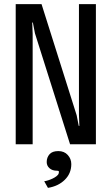

<svg xmlns="http://www.w3.org/2000/svg" viewBox="-20 -714 540 929"><path d="M319 -16 149 -553 139 -605H136L138 -550V-16H56V-694H181L351 -156L361 -105H364L362 -159V-694H444V-16ZM206 70Q206 48 219.5 32.5Q233 17 262 17Q291 17 308 36Q325 55 325 80Q325 125 293.5 156Q262 187 212 195L194 163Q202 162 213 158.5Q224 155 234.5 150Q245 145 253.5 138.5Q262 132 264 125Q266 117 264.5 114.5Q263 112 255 112Q233 112 219.5 100Q206 88 206 70Z"/></svg>

Font: D2Coding
Style: Regular
Weight: 400
Monospace: yes
Designer: Yong-Rak Park; Jeong-Hwan Yoon; Sang-Min Lee;
Foundry: NHN Corporation
Version: Version 1.3.2; Build 20180524